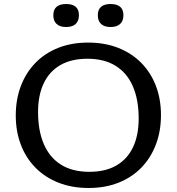

<svg xmlns="http://www.w3.org/2000/svg" viewBox="-20 -926 880 956"><path d="M419 -714Q502 -714 569 -687.5Q636 -661 683.5 -612.8Q731 -564.5 756.2 -498.5Q781.5 -432.5 781.5 -353Q781.5 -273 756.2 -206.5Q731 -140 684 -91.5Q637 -43 570.5 -16.5Q504 10 421 10Q338 10 271 -16.5Q204 -43 156.5 -91.2Q109 -139.5 83.8 -205.5Q58.5 -271.5 58.5 -351Q58.5 -431 83.8 -497.5Q109 -564 156 -612.5Q203 -661 269.5 -687.5Q336 -714 419 -714ZM424.5 -70.5Q505.5 -70.5 560.2 -102.5Q615 -134.5 642.8 -194Q670.5 -253.5 670.5 -336Q670.5 -429.5 641.5 -496.2Q612.5 -563 555.8 -598.2Q499 -633.5 415.5 -633.5Q334.5 -633.5 279.8 -601.5Q225 -569.5 197.2 -510.2Q169.5 -451 169.5 -368Q169.5 -275 198.5 -208Q227.5 -141 284.2 -105.8Q341 -70.5 424.5 -70.5ZM309.5 -791.5Q278 -791.5 261.8 -806.8Q245.5 -822 245.5 -850Q245.5 -878.5 261.8 -892.2Q278 -906 309.5 -906Q341 -906 357 -892.2Q373 -878.5 373 -850Q373 -822 357 -806.8Q341 -791.5 309.5 -791.5ZM530.5 -791.5Q499.5 -791.5 483.2 -806.8Q467 -822 467 -850Q467 -878.5 483.2 -892.2Q499.5 -906 530.5 -906Q562 -906 578.2 -892.2Q594.5 -878.5 594.5 -850Q594.5 -822 578.2 -806.8Q562 -791.5 530.5 -791.5Z"/></svg>

Font: Newsreader 7pt
Style: Regular
Weight: 400
Designer: Hugues Gentile
Foundry: Production Type
Version: Version 1.003